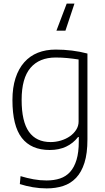

<svg xmlns="http://www.w3.org/2000/svg" viewBox="-20 -825 581 1065"><path d="M393 -805 343 -655H293L350 -805ZM239 220Q200 220 162 213.5Q124 207 90 196L94 152Q130 163 166 169.5Q202 176 238 176Q280 176 313 165Q346 154 369 128.5Q392 103 404.5 61.5Q417 20 417 -40V-65H413Q386 -30 346.5 -11.5Q307 7 256 7Q153 7 101 -60Q49 -127 49 -270Q49 -339 66 -391.5Q83 -444 114.5 -479.5Q146 -515 190 -532.5Q234 -550 289 -550Q334 -550 379 -544.5Q424 -539 465 -528V-52Q465 26 448.5 78Q432 130 402 161.5Q372 193 330.5 206.5Q289 220 239 220ZM261 -37Q290 -37 318 -45.5Q346 -54 367.5 -69Q389 -84 402.5 -105Q416 -126 416 -151V-495Q384 -500 353 -503Q322 -506 289 -506Q198 -506 149 -448.5Q100 -391 100 -271Q100 -151 140.5 -94Q181 -37 261 -37Z"/></svg>

Font: Encode Sans Narrow
Style: ExtraLight
Weight: 200
Designer: Pablo Impallari, Andres Torresi
Foundry: Pablo Impallari, Andres Torresi
Version: Version 1.000; ttfautohint (v1.00) -l 8 -r 50 -G 200 -x 14 -